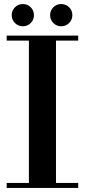

<svg xmlns="http://www.w3.org/2000/svg" viewBox="-20 -930 419 950"><path d="M13 -729V-754H367V-729H257V-25H367V0H13V-25H123V-729ZM54 -816Q38 -832 38 -855Q38 -878 54 -894Q70 -910 93 -910Q116 -910 132 -894Q148 -878 148 -855Q148 -832 132 -816Q116 -800 93 -800Q70 -800 54 -816ZM244 -816Q228 -832 228 -855Q228 -878 244 -894Q260 -910 283 -910Q306 -910 322 -894Q338 -878 338 -855Q338 -832 322 -816Q306 -800 283 -800Q260 -800 244 -816Z"/></svg>

Font: Libre Bodoni
Style: Regular
Weight: 400
Designer: Pablo Impallari, Rodrigo Fuenzalida
Foundry: Pablo Impallari, Rodrigo Fuenzalida
Version: Version 1.001